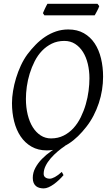

<svg xmlns="http://www.w3.org/2000/svg" viewBox="-20 -787 585 1024"><path d="M457 -369.1Q457 -410.2 448.2 -446.5Q439.5 -482.9 422.4 -510Q405.3 -537.1 380.4 -553Q355.5 -568.8 323.2 -568.8Q286.1 -568.8 256.6 -554.4Q227.1 -540 204.1 -516.1Q181.2 -492.2 165 -460.4Q148.9 -428.7 138.4 -394.5Q127.9 -360.4 123 -325.4Q118.2 -290.5 118.2 -259.8Q118.2 -214.4 127.7 -175.5Q137.2 -136.7 154.8 -108.6Q172.4 -80.6 197 -64.7Q221.7 -48.8 252 -48.8Q289.6 -48.8 319.6 -64Q349.6 -79.1 372.3 -104.2Q395 -129.4 411.1 -162.4Q427.2 -195.3 437.5 -231Q447.8 -266.6 452.4 -302.2Q457 -337.9 457 -369.1ZM529.8 -377.9Q529.8 -343.3 524.2 -307.6Q518.6 -272 507.1 -237.3Q495.6 -202.6 478.8 -170.2Q461.9 -137.7 439.9 -109.9Q419.4 -83.5 396.2 -60.8Q373 -38.1 346.9 -21.2Q320.8 -4.4 291.7 5.4Q262.7 15.1 230 15.1Q183.1 15.1 148.2 -4.9Q113.3 -24.9 90.1 -59.3Q66.9 -93.8 55.4 -139.6Q43.9 -185.5 43.9 -236.8Q43.9 -267.6 49.6 -302Q55.2 -336.4 65.7 -370.8Q76.2 -405.3 91.3 -437.7Q106.4 -470.2 126 -497.1Q146.5 -524.4 170.2 -548.6Q193.8 -572.8 220.9 -590.8Q248 -608.9 278.8 -619.4Q309.6 -629.9 344.2 -629.9Q392.1 -629.9 427.2 -609.9Q462.4 -589.8 485.1 -555.4Q507.8 -521 518.8 -475.1Q529.8 -429.2 529.8 -377.9ZM318.8 147Q307.6 160.2 294.2 172.9Q280.8 185.5 266.8 195.6Q252.9 205.6 239 211.7Q225.1 217.8 212.9 217.8Q201.7 217.8 191.2 215.1Q180.7 212.4 172.6 206.1Q164.6 199.7 159.7 189Q154.8 178.2 154.8 162.1Q154.8 133.8 168.5 108.4Q182.1 83 203.6 60.8Q225.1 38.6 251.5 20.3Q277.8 2 303.2 -12.2L327.6 -9.3Q307.6 3.9 287.1 21.2Q266.6 38.6 250 57.9Q233.4 77.1 223.1 98.1Q212.9 119.1 212.9 140.1Q212.9 152.8 222.2 159.4Q231.4 166 245.6 166Q256.3 166 272.7 157.2Q289.1 148.4 309.6 129.9L318.8 147ZM509.3 -754.4Q507.8 -749 504.6 -742.2Q501.5 -735.4 497.8 -728.5Q494.1 -721.7 490.7 -715.3Q487.3 -709 484.9 -705.1H216.8L209 -716.8Q210.9 -721.7 213.9 -728.3Q216.8 -734.9 220 -741.7Q223.1 -748.5 226.6 -755.1Q230 -761.7 232.9 -766.6H500L509.3 -754.4Z"/></svg>

Font: Gentium
Style: Italic
Weight: 400
Italic angle: -7°
Designer: J. Victor Gaultney
Version: Version 1.02; 2005; OFL release